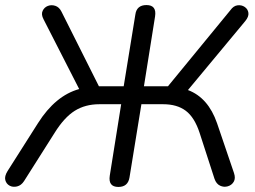

<svg xmlns="http://www.w3.org/2000/svg" viewBox="-22 -732 1010 759"><path d="M446 7Q405 7 412 -38L457 -320H371Q315 -320 273.5 -294Q232 -268 194 -207L73 -16Q62 1 45.5 5Q29 9 16 2Q3 -5 -1 -20Q-5 -35 8 -56L128 -245Q197 -354 291 -380L150 -656Q140 -675 146.5 -689Q153 -703 167 -708.5Q181 -714 196.5 -709Q212 -704 221 -686L369 -391H467L513 -674Q518 -712 557 -712Q598 -712 591 -667L547 -391H642L889 -692Q901 -709 917 -711Q933 -713 945.5 -704.5Q958 -696 960 -681Q962 -666 947 -648L721 -376Q801 -346 836 -245L903 -48Q910 -27 902 -13.5Q894 0 878.5 4.5Q863 9 848 2Q833 -5 826 -25L767 -207Q747 -268 712.5 -294Q678 -320 623 -320H537L490 -31Q484 7 446 7Z"/></svg>

Font: Nunito
Style: Italic
Weight: 400
Italic angle: -9°
Designer: Vernon Adams
Foundry: Vernon Adams
Version: Version 3.601; ttfautohint (v1.8.2.53-6de2)